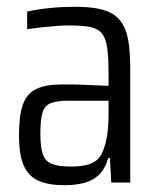

<svg xmlns="http://www.w3.org/2000/svg" viewBox="-20 -538 467 566"><path d="M170 8Q124 8 94 -5Q64 -18 50 -50Q36 -82 36 -140Q36 -198 47.5 -230Q59 -262 86.5 -275.5Q114 -289 162 -289Q174 -289 190.5 -289Q207 -289 225.5 -288Q244 -287 263 -286.5Q282 -286 300 -285V-323Q300 -372 295.5 -400Q291 -428 278.5 -441.5Q266 -455 243 -459Q220 -463 183 -463Q167 -463 146.5 -461.5Q126 -460 104 -457.5Q82 -455 60 -452V-504Q93 -511 128 -514.5Q163 -518 201 -518Q243 -518 271.5 -512Q300 -506 318 -493Q336 -480 346.5 -457.5Q357 -435 360.5 -402Q364 -369 364 -325V0H308L304 -72H299Q290 -40 271.5 -22.5Q253 -5 227 1.5Q201 8 170 8ZM188 -47Q214 -47 232.5 -51Q251 -55 264 -65Q277 -75 284 -94Q293 -117 296.5 -143.5Q300 -170 300 -205V-241H179Q146 -241 128.5 -233.5Q111 -226 105 -205Q99 -184 99 -144Q99 -105 106 -84Q113 -63 132.5 -55Q152 -47 188 -47Z"/></svg>

Font: Saira Condensed
Style: Regular
Weight: 400
Width: 3
Designer: Hector Gatti with collaboration of the Omnibus-Type team
Foundry: Omnibus-Type
Version: Version 1.101